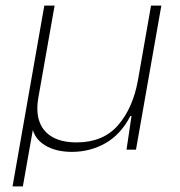

<svg xmlns="http://www.w3.org/2000/svg" viewBox="-20 -537 647 689"><path d="M25 132 139 -517H176L117 -183Q109 -133 122.5 -98Q136 -63 169.5 -44.5Q203 -26 255 -26Q350 -26 403.5 -87.5Q457 -149 475 -249L522 -517H559L468 0H434L452 -121H448Q414 -55 359 -23.5Q304 8 238 8Q180 8 141 -16Q102 -40 95 -83L105 -111L62 132Z"/></svg>

Font: Mona Sans ExtraLight
Style: Italic
Weight: 200
Italic angle: -11.6951°
Designer: Deni Anggara
Foundry: GitHub
Version: Version 2.000